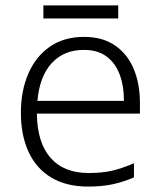

<svg xmlns="http://www.w3.org/2000/svg" viewBox="-20 -678 592 708"><path d="M290 -542Q358 -542 404 -510.5Q450 -479 473 -424Q496 -369 496 -298V-259H116Q117 -153 166 -96.5Q215 -40 307 -40Q356 -40 393 -48.5Q430 -57 474 -76V-24Q435 -7 395.5 1.5Q356 10 305 10Q225 10 169.5 -23Q114 -56 85.5 -117.5Q57 -179 57 -262Q57 -343 84.5 -406.5Q112 -470 164 -506Q216 -542 290 -542ZM289 -494Q216 -494 171 -445.5Q126 -397 118 -306H437Q437 -362 421 -404Q405 -446 372.5 -470Q340 -494 289 -494ZM416 -658V-610H140V-658Z"/></svg>

Font: Noto Sans Armenian Light
Style: Regular
Weight: 300
Designer: Monotype Design Team
Foundry: Monotype Imaging Inc.
Version: Version 2.007